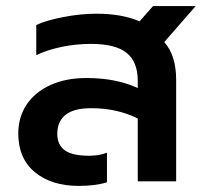

<svg xmlns="http://www.w3.org/2000/svg" viewBox="-20 -595 682 630"><path d="M40 -157Q40 -211 67.5 -252Q95 -293 145.5 -316Q196 -339 264 -339Q361 -339 432 -306V-330Q432 -392 395.5 -421.5Q359 -451 278 -451Q229 -451 181.5 -441Q134 -431 99 -414V-513Q131 -528 187.5 -539Q244 -550 298 -550Q379 -550 438 -525L482 -575H622L519 -457Q558 -413 558 -333V0H432V-206Q365 -240 279 -240Q223 -240 195.5 -218.5Q168 -197 168 -156Q168 -119 193 -101.5Q218 -84 272 -84Q306 -84 331 -94V3Q294 15 238 15Q149 15 94.5 -30Q40 -75 40 -157Z"/></svg>

Font: Prompt Medium
Style: Regular
Weight: 500
Designer: Katatrad Team
Foundry: CadsonDemak
Version: Version 1.000